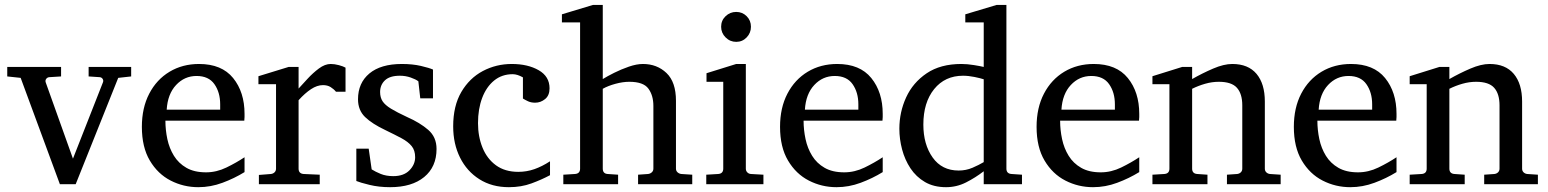

<svg xmlns="http://www.w3.org/2000/svg" viewBox="-20 -757 6360 789"><path d="M519 -442.9 465.8 -437 291 0H226.1L64.9 -437L9.8 -442.9V-481.9H231V-442.9L183.1 -439.9Q174.8 -439.5 169.9 -432.9Q165 -426.3 168 -418L279.8 -105L402.8 -418Q406.2 -425.8 401.9 -432.6Q397.5 -439.5 389.2 -439.9L344.2 -442.9V-481.9H519Z M984.9 -49.8Q942.9 -23.9 894.3 -5.9Q845.7 12.2 794.9 12.2Q734.4 12.2 681.4 -14.9Q628.4 -42 595.7 -97.2Q563 -152.3 563 -235.8Q563 -314 593.3 -372.1Q623.5 -430.2 676.8 -462.2Q730 -494.1 797.9 -494.1Q891.1 -494.1 938 -436.3Q984.9 -378.4 984.9 -289.1Q984.9 -284.2 984.9 -276.1Q984.9 -268.1 983.9 -261.2H659.7Q659.7 -223.1 667.7 -185.3Q675.8 -147.5 694.8 -116.7Q713.9 -85.9 746.1 -67.4Q778.3 -48.8 826.7 -48.8Q869.6 -48.8 910.4 -68.6Q951.2 -88.4 984.9 -110.8ZM884.8 -306.2V-328.1Q884.8 -377.4 861.1 -411.1Q837.4 -444.8 787.6 -444.8Q738.3 -444.8 703.6 -407.7Q668.9 -370.6 665 -306.2Z M1399.9 -379.9H1360.8Q1351.6 -391.1 1338.6 -399.2Q1325.7 -407.2 1307.1 -407.2Q1283.2 -407.2 1258.1 -390.6Q1232.9 -374 1207 -345.2V-64Q1207 -43.5 1228 -42L1293.9 -39.1V0H1043.9V-38.1L1093.3 -42Q1102.1 -43 1108.2 -48.8Q1114.3 -54.7 1114.3 -64V-411.1H1042V-443.8L1166 -481.9H1207V-393.1Q1221.7 -409.2 1243.7 -433.1Q1265.6 -457 1290.5 -475.6Q1315.4 -494.1 1338.9 -494.1Q1354.5 -494.1 1372.6 -489.3Q1390.6 -484.4 1399.9 -479Z M1773.9 -145Q1773.9 -71.3 1723.1 -29.5Q1672.4 12.2 1583 12.2Q1537.1 12.2 1498.3 2.7Q1459.5 -6.8 1444.3 -13.2V-146H1495.1L1507.3 -61Q1522.5 -51.3 1544.7 -42.2Q1566.9 -33.2 1596.2 -33.2Q1639.2 -33.2 1662.6 -57.1Q1686 -81.1 1686 -110.8Q1686 -139.2 1671.6 -156.7Q1657.2 -174.3 1629.9 -189Q1602.5 -203.6 1564 -222.2Q1509.3 -248 1480.2 -276.1Q1451.2 -304.2 1451.2 -349.1Q1451.2 -416 1498 -455.1Q1544.9 -494.1 1631.3 -494.1Q1675.3 -494.1 1709.7 -486.1Q1744.1 -478 1759.3 -471.2V-353H1707L1699.2 -422.9Q1688.5 -431.2 1667.5 -438.5Q1646.5 -445.8 1623 -445.8Q1582 -445.8 1562 -427Q1542 -408.2 1542 -378.9Q1542 -356.4 1552.2 -340.8Q1562.5 -325.2 1586.9 -310.3Q1611.3 -295.4 1653.3 -275.9Q1705.6 -252.9 1739.7 -223.4Q1773.9 -193.8 1773.9 -145Z M2240.2 -37.1Q2206.5 -19 2164.3 -3.4Q2122.1 12.2 2071.3 12.2Q2001.5 12.2 1950 -20.5Q1898.4 -53.2 1870.4 -109.6Q1842.3 -166 1842.3 -237.8Q1842.3 -321.8 1875.7 -378.9Q1909.2 -436 1964.1 -465.1Q2019 -494.1 2083 -494.1Q2148.9 -494.1 2193.6 -468.5Q2238.3 -442.9 2238.3 -394Q2238.3 -364.7 2220 -349.9Q2201.7 -335 2179.2 -335Q2162.6 -335 2150.4 -340.6Q2138.2 -346.2 2128.9 -352.1V-439Q2106 -452.1 2086.9 -452.1Q2042.5 -452.1 2010.5 -426Q1978.5 -399.9 1961.4 -354.5Q1944.3 -309.1 1944.3 -251Q1944.3 -195.8 1962.9 -150.1Q1981.4 -104.5 2018.3 -77.6Q2055.2 -50.8 2109.9 -50.8Q2144.5 -50.8 2176.3 -62Q2208 -73.2 2240.2 -94.2Z M2824.7 0H2602.1V-39.1L2643.1 -42Q2651.9 -43 2658.4 -48.8Q2665 -54.7 2665 -64V-321.8Q2665 -364.7 2644.5 -392.8Q2624 -420.9 2565.9 -420.9Q2539.6 -420.9 2509 -412.6Q2478.5 -404.3 2457 -392.1V-64Q2457 -43.5 2477.1 -42L2520 -39.1V0H2294.9V-39.1L2342.8 -42Q2363.8 -43.5 2363.8 -64V-665H2289.1V-698.2L2417 -736.8H2457V-432.1Q2475.1 -443.4 2503.9 -457.8Q2532.7 -472.2 2564.5 -483.2Q2596.2 -494.1 2622.1 -494.1Q2679.7 -494.1 2718.8 -457Q2757.8 -419.9 2757.8 -342.8V-64Q2757.8 -54.7 2764.4 -48.8Q2771 -43 2779.8 -42L2824.7 -39.1Z M3065.9 -647Q3065.9 -621.6 3048.3 -603.3Q3030.8 -585 3005.4 -585Q2980 -585 2961.7 -603.3Q2943.4 -621.6 2943.4 -647Q2943.4 -672.9 2961.7 -690.4Q2980 -708 3005.4 -708Q3030.8 -708 3048.3 -690.4Q3065.9 -672.9 3065.9 -647ZM3117.2 0H2882.3V-39.1L2931.2 -42Q2952.1 -43.5 2952.1 -64V-420.9H2883.3V-456.1L3005.4 -494.1H3044.9V-64Q3044.9 -54.7 3051 -48.6Q3057.1 -42.5 3065.9 -42L3117.2 -39.1Z M3607.4 -49.8Q3565.4 -23.9 3516.8 -5.9Q3468.3 12.2 3417.5 12.2Q3356.9 12.2 3304 -14.9Q3251 -42 3218.3 -97.2Q3185.5 -152.3 3185.5 -235.8Q3185.5 -314 3215.8 -372.1Q3246.1 -430.2 3299.3 -462.2Q3352.5 -494.1 3420.4 -494.1Q3513.7 -494.1 3560.5 -436.3Q3607.4 -378.4 3607.4 -289.1Q3607.4 -284.2 3607.4 -276.1Q3607.4 -268.1 3606.4 -261.2H3282.2Q3282.2 -223.1 3290.3 -185.3Q3298.3 -147.5 3317.4 -116.7Q3336.4 -85.9 3368.7 -67.4Q3400.9 -48.8 3449.2 -48.8Q3492.2 -48.8 3533 -68.6Q3573.7 -88.4 3607.4 -110.8ZM3507.3 -306.2V-328.1Q3507.3 -377.4 3483.6 -411.1Q3460 -444.8 3410.2 -444.8Q3360.8 -444.8 3326.2 -407.7Q3291.5 -370.6 3287.6 -306.2Z M4179.7 0H4022.5V-53.2Q3988.3 -26.9 3949.7 -7.3Q3911.1 12.2 3867.7 12.2Q3817.4 12.2 3781 -9Q3744.6 -30.3 3721.4 -65.4Q3698.2 -100.6 3687 -143.1Q3675.8 -185.5 3675.8 -228Q3675.8 -295.9 3703.6 -356.7Q3731.4 -417.5 3788.1 -455.8Q3844.7 -494.1 3930.7 -494.1Q3954.6 -494.1 3982.7 -489.5Q4010.7 -484.9 4022.5 -481.9V-665H3946.8V-698.2L4075.7 -736.8H4115.7V-64Q4115.7 -43.5 4136.7 -42L4179.7 -39.1ZM4022.5 -90.8V-431.2Q4009.8 -435.5 3984.6 -440.7Q3959.5 -445.8 3937.5 -445.8Q3863.3 -445.8 3818.8 -390.9Q3774.4 -335.9 3774.4 -245.1Q3774.4 -163.6 3812.5 -109.9Q3850.6 -56.2 3919.4 -56.2Q3949.7 -56.2 3976.3 -67.6Q4002.9 -79.1 4022.5 -90.8Z M4661.6 -49.8Q4619.6 -23.9 4571 -5.9Q4522.5 12.2 4471.7 12.2Q4411.1 12.2 4358.2 -14.9Q4305.2 -42 4272.5 -97.2Q4239.7 -152.3 4239.7 -235.8Q4239.7 -314 4270 -372.1Q4300.3 -430.2 4353.5 -462.2Q4406.7 -494.1 4474.6 -494.1Q4567.9 -494.1 4614.7 -436.3Q4661.6 -378.4 4661.6 -289.1Q4661.6 -284.2 4661.6 -276.1Q4661.6 -268.1 4660.6 -261.2H4336.4Q4336.4 -223.1 4344.5 -185.3Q4352.5 -147.5 4371.6 -116.7Q4390.6 -85.9 4422.9 -67.4Q4455.1 -48.8 4503.4 -48.8Q4546.4 -48.8 4587.2 -68.6Q4627.9 -88.4 4661.6 -110.8ZM4561.5 -306.2V-328.1Q4561.5 -377.4 4537.8 -411.1Q4514.2 -444.8 4464.4 -444.8Q4415 -444.8 4380.4 -407.7Q4345.7 -370.6 4341.8 -306.2Z M5242.7 0H5022V-39.1L5064 -42Q5072.8 -43 5078.9 -48.8Q5085 -54.7 5085 -64V-324.2Q5085 -371.6 5063 -396.2Q5041 -420.9 4988.8 -420.9Q4960.4 -420.9 4932.4 -412.8Q4904.3 -404.8 4878.9 -392.1V-64Q4878.9 -43.5 4899.9 -42L4941.9 -39.1V0H4715.8V-39.1L4764.6 -42Q4785.6 -43.5 4785.6 -64V-411.1H4715.8V-443.8L4837.9 -481.9H4878.9V-432.1Q4920.9 -456.1 4965.1 -475.1Q5009.3 -494.1 5043.9 -494.1Q5109.4 -494.1 5143.6 -453.4Q5177.7 -412.6 5177.7 -339.8V-64Q5177.7 -54.7 5183.8 -48.8Q5189.9 -43 5198.7 -42L5242.7 -39.1Z M5718.8 -49.8Q5676.8 -23.9 5628.2 -5.9Q5579.6 12.2 5528.8 12.2Q5468.3 12.2 5415.3 -14.9Q5362.3 -42 5329.6 -97.2Q5296.9 -152.3 5296.9 -235.8Q5296.9 -314 5327.1 -372.1Q5357.4 -430.2 5410.6 -462.2Q5463.9 -494.1 5531.7 -494.1Q5625 -494.1 5671.9 -436.3Q5718.8 -378.4 5718.8 -289.1Q5718.8 -284.2 5718.8 -276.1Q5718.8 -268.1 5717.8 -261.2H5393.6Q5393.6 -223.1 5401.6 -185.3Q5409.7 -147.5 5428.7 -116.7Q5447.8 -85.9 5480 -67.4Q5512.2 -48.8 5560.5 -48.8Q5603.5 -48.8 5644.3 -68.6Q5685.1 -88.4 5718.8 -110.8ZM5618.7 -306.2V-328.1Q5618.7 -377.4 5595 -411.1Q5571.3 -444.8 5521.5 -444.8Q5472.2 -444.8 5437.5 -407.7Q5402.8 -370.6 5398.9 -306.2Z M6299.8 0H6079.1V-39.1L6121.1 -42Q6129.9 -43 6136 -48.8Q6142.1 -54.7 6142.1 -64V-324.2Q6142.1 -371.6 6120.1 -396.2Q6098.1 -420.9 6045.9 -420.9Q6017.6 -420.9 5989.5 -412.8Q5961.4 -404.8 5936 -392.1V-64Q5936 -43.5 5957 -42L5999 -39.1V0H5772.9V-39.1L5821.8 -42Q5842.8 -43.5 5842.8 -64V-411.1H5772.9V-443.8L5895 -481.9H5936V-432.1Q5978 -456.1 6022.2 -475.1Q6066.4 -494.1 6101.1 -494.1Q6166.5 -494.1 6200.7 -453.4Q6234.9 -412.6 6234.9 -339.8V-64Q6234.9 -54.7 6241 -48.8Q6247.1 -43 6255.9 -42L6299.8 -39.1Z"/></svg>

Font: Eeyek
Style: Regular
Weight: 400
Designer: Pravabati Chingangbam and Tabish
Foundry: SIL International
Version: Version 2.000